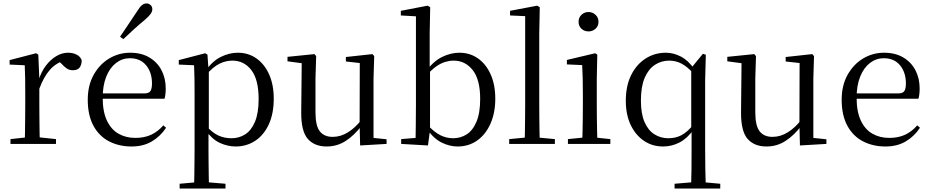

<svg xmlns="http://www.w3.org/2000/svg" viewBox="-20 -838 5420 1118"><path d="M41 0V-28L152 -40H193L306 -28V0ZM124 0Q125 -24 125.5 -65Q126 -106 126.5 -150.5Q127 -195 127 -229V-289Q127 -341 126.5 -381Q126 -421 124 -458L36 -462V-488L190 -528L203 -520L209 -379V-378V-229Q209 -195 209.5 -150.5Q210 -106 210.5 -65Q211 -24 212 0ZM208 -319 187 -371H205Q220 -420 247 -455.5Q274 -491 307.5 -511Q341 -531 376 -531Q405 -531 427 -519.5Q449 -508 456 -486Q455 -459 443 -444Q431 -429 404 -429Q385 -429 370 -438.5Q355 -448 338 -467L315 -489L360 -487Q308 -473 271.5 -432.5Q235 -392 208 -319Z M746 15Q673 15 615 -15Q557 -45 524 -106Q491 -167 491 -257Q491 -341 525.5 -402.5Q560 -464 616 -497.5Q672 -531 738 -531Q803 -531 849.5 -503.5Q896 -476 920.5 -429Q945 -382 945 -323Q945 -287 938 -263H530V-294H820Q847 -294 856 -308Q865 -322 865 -352Q865 -416 831 -457.5Q797 -499 736 -499Q692 -499 656 -471.5Q620 -444 599 -392.5Q578 -341 578 -269Q578 -188 602.5 -136Q627 -84 670 -59.5Q713 -35 768 -35Q821 -35 860.5 -53.5Q900 -72 931 -108L947 -94Q914 -44 864 -14.5Q814 15 746 15ZM679 -624Q704 -661 728.5 -697.5Q753 -734 779 -773Q794 -798 806.5 -808Q819 -818 833 -818Q846 -818 856.5 -809Q867 -800 867 -784Q867 -771 857 -757Q847 -743 824 -723Q791 -696 760 -667.5Q729 -639 698 -610Z M1026 260V232L1137 222H1174L1293 232V260ZM1110 260Q1111 226 1111.5 185.5Q1112 145 1112.5 103.5Q1113 62 1113 27V-287Q1113 -338 1112.5 -379.5Q1112 -421 1110 -458L1021 -462V-488L1175 -528L1188 -520L1194 -435L1196 -430V-79L1194 -69V27Q1194 61 1194.5 102.5Q1195 144 1195.5 185Q1196 226 1197 260ZM1352 15Q1307 15 1262 -5Q1217 -25 1179 -77H1166L1180 -105Q1218 -64 1252.5 -48.5Q1287 -33 1328 -33Q1372 -33 1407.5 -55.5Q1443 -78 1464.5 -128.5Q1486 -179 1486 -261Q1486 -375 1443.5 -430Q1401 -485 1333 -485Q1295 -485 1258 -467Q1221 -449 1176 -398L1166 -425H1177Q1216 -482 1265.5 -506.5Q1315 -531 1365 -531Q1426 -531 1473 -498Q1520 -465 1547 -405Q1574 -345 1574 -263Q1574 -177 1545.5 -114.5Q1517 -52 1466.5 -18.5Q1416 15 1352 15Z M1882 15Q1811 15 1772 -29.5Q1733 -74 1734 -186L1737 -484L1759 -467L1654 -481V-507L1811 -523L1821 -511L1817 -380V-185Q1817 -105 1842.5 -73Q1868 -41 1917 -41Q1964 -41 2007 -68Q2050 -95 2086 -142L2109 -103H2083Q2044 -51 1994 -18Q1944 15 1882 15ZM2077 9 2074 -114V-116L2075 -471L1994 -480V-506L2149 -523L2159 -511L2155 -380V-35L2231 -27V0Z M2316 0V-28L2400 -35Q2401 -64 2401 -98Q2401 -132 2401.5 -166.5Q2402 -201 2402 -229V-743L2314 -748V-775L2470 -805L2485 -796L2482 -641V-437L2484 -427V-81V-80L2472 9ZM2644 15Q2598 15 2551.5 -8Q2505 -31 2467 -86H2456L2469 -111Q2508 -69 2543.5 -51Q2579 -33 2619 -33Q2661 -33 2696.5 -55Q2732 -77 2754 -128Q2776 -179 2776 -262Q2776 -375 2732.5 -430Q2689 -485 2621 -485Q2598 -485 2572.5 -477.5Q2547 -470 2520 -451Q2493 -432 2460 -395L2449 -424H2462Q2503 -481 2553.5 -506Q2604 -531 2655 -531Q2716 -531 2763 -498Q2810 -465 2837 -405Q2864 -345 2864 -263Q2864 -182 2836.5 -119Q2809 -56 2759.5 -20.5Q2710 15 2644 15Z M2945 0V-28L3061 -39H3093L3211 -28V0ZM3035 0Q3036 -31 3036.5 -70.5Q3037 -110 3037.5 -151.5Q3038 -193 3038 -229V-744L2950 -748V-775L3108 -805L3123 -796L3120 -641V-229Q3120 -193 3120.5 -151.5Q3121 -110 3121.5 -70.5Q3122 -31 3123 0Z M3287 0V-28L3397 -39H3428L3534 -28V0ZM3370 0Q3371 -24 3372 -65Q3373 -106 3373.5 -150.5Q3374 -195 3374 -229V-289Q3374 -340 3373 -381Q3372 -422 3370 -459L3281 -463V-489L3446 -528L3458 -520L3455 -380V-229Q3455 -195 3455.5 -150.5Q3456 -106 3457 -65Q3458 -24 3459 0ZM3407 -655Q3383 -655 3366 -670.5Q3349 -686 3349 -711Q3349 -736 3366 -752Q3383 -768 3407 -768Q3430 -768 3447.5 -752Q3465 -736 3465 -711Q3465 -686 3447.5 -670.5Q3430 -655 3407 -655Z M3908 260V232L4026 222H4065L4174 232V260ZM3841 15Q3778 15 3729 -18.5Q3680 -52 3652 -111.5Q3624 -171 3624 -251Q3624 -338 3655 -400.5Q3686 -463 3739 -497Q3792 -531 3858 -531Q3901 -531 3944 -509Q3987 -487 4022 -437H4030L4017 -411Q3982 -450 3948.5 -467.5Q3915 -485 3877 -485Q3831 -485 3793.5 -460.5Q3756 -436 3734 -385Q3712 -334 3712 -252Q3712 -176 3733 -127.5Q3754 -79 3790.5 -56Q3827 -33 3872 -33Q3914 -33 3947.5 -50.5Q3981 -68 4016 -110L4027 -84H4019Q3982 -32 3937 -8.5Q3892 15 3841 15ZM4004 260Q4006 203 4006.5 145.5Q4007 88 4007 31V-78L4005 -87V-440V-442L4073 -525L4090 -519L4086 -371V31Q4086 88 4087 145.5Q4088 203 4090 260Z M4443 15Q4372 15 4333 -29.5Q4294 -74 4295 -186L4298 -484L4320 -467L4215 -481V-507L4372 -523L4382 -511L4378 -380V-185Q4378 -105 4403.5 -73Q4429 -41 4478 -41Q4525 -41 4568 -68Q4611 -95 4647 -142L4670 -103H4644Q4605 -51 4555 -18Q4505 15 4443 15ZM4638 9 4635 -114V-116L4636 -471L4555 -480V-506L4710 -523L4720 -511L4716 -380V-35L4792 -27V0Z M5136 15Q5063 15 5005 -15Q4947 -45 4914 -106Q4881 -167 4881 -257Q4881 -341 4915.5 -402.5Q4950 -464 5006 -497.5Q5062 -531 5128 -531Q5193 -531 5239.5 -503.5Q5286 -476 5310.5 -429Q5335 -382 5335 -323Q5335 -287 5328 -263H4920V-294H5210Q5237 -294 5246 -308Q5255 -322 5255 -352Q5255 -416 5221 -457.5Q5187 -499 5126 -499Q5082 -499 5046 -471.5Q5010 -444 4989 -392.5Q4968 -341 4968 -269Q4968 -188 4992.5 -136Q5017 -84 5060 -59.5Q5103 -35 5158 -35Q5211 -35 5250.5 -53.5Q5290 -72 5321 -108L5337 -94Q5304 -44 5254 -14.5Q5204 15 5136 15Z"/></svg>

Font: Noto Serif JP ExtraLight
Style: Regular
Weight: 400
Version: Version 2.003-H1;hotconv 1.1.1;makeotfexe 2.6.0